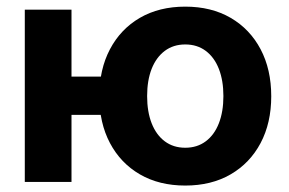

<svg xmlns="http://www.w3.org/2000/svg" viewBox="-20 -559 887 590"><path d="M56.2 0V-529.3H199.7V0ZM159.7 -206.1V-323.7H332.5V-206.1ZM549.3 11.2Q469.2 11.2 409.9 -23.2Q350.6 -57.6 317.9 -119.4Q285.2 -181.2 285.2 -263.2Q285.2 -345.7 317.9 -407.7Q350.6 -469.7 409.9 -504.2Q469.2 -538.6 549.3 -538.6Q629.4 -538.6 688.7 -504.2Q748 -469.7 780.8 -407.7Q813.5 -345.7 813.5 -263.2Q813.5 -181.2 780.8 -119.4Q748 -57.6 688.7 -23.2Q629.4 11.2 549.3 11.2ZM549.3 -105Q585.9 -105 612.3 -124.8Q638.7 -144.5 652.6 -180.2Q666.5 -215.8 666.5 -263.7Q666.5 -311.5 652.6 -347.2Q638.7 -382.8 612.3 -402.6Q585.9 -422.4 549.3 -422.4Q512.7 -422.4 486.3 -402.6Q460 -382.8 446 -347.4Q432.1 -312 432.1 -263.7Q432.1 -215.8 446 -180.2Q460 -144.5 486.3 -124.8Q512.7 -105 549.3 -105Z"/></svg>

Font: Inter 24pt
Style: Bold
Weight: 700
Designer: Rasmus Andersson
Foundry: rsms
Version: Version 4.001;git-66647c0bb